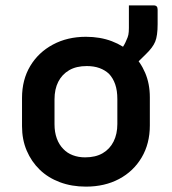

<svg xmlns="http://www.w3.org/2000/svg" viewBox="-20 -684 640 715"><path d="M300 -547Q353 -547 396.5 -530.5Q440 -514 471.5 -484Q503 -454 520.5 -413Q538 -372 538 -322V-217Q538 -149 507.5 -97.5Q477 -46 423.5 -17.5Q370 11 300 11Q247 11 203 -5.5Q159 -22 128 -52Q97 -82 79.5 -123Q62 -164 62 -214V-319Q62 -387 92.5 -438Q123 -489 177 -518Q231 -547 300 -547ZM303 -438Q264 -438 237.5 -422.5Q211 -407 197 -379.5Q183 -352 183 -314V-221Q183 -192 191.5 -168.5Q200 -145 216 -129Q230 -114 251 -106Q272 -98 297 -98Q336 -98 362.5 -113.5Q389 -129 403 -157Q417 -185 417 -222V-315Q417 -347 409 -370Q401 -393 386 -409Q371 -423 350.5 -430.5Q330 -438 303 -438ZM460 -664Q476 -664 491.5 -664Q507 -664 522.5 -664Q538 -664 551 -664Q560 -664 563.5 -660Q567 -656 567 -648Q567 -642 567 -624Q567 -606 567 -594Q567 -551 558 -529Q549 -507 523 -482Q507 -466 493.5 -453Q480 -440 466 -427.5Q452 -415 437 -402Q437 -409 437 -422.5Q437 -436 437 -452.5Q437 -469 437 -484Q437 -499 437 -508Q440 -513 443.5 -519Q447 -525 451 -535Q456 -545 458 -554.5Q460 -564 460 -580Q460 -593 460 -618Q460 -643 460 -664Z"/></svg>

Font: Recursive SemiBold
Style: Regular
Weight: 600
Version: Version 1.085